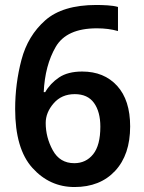

<svg xmlns="http://www.w3.org/2000/svg" viewBox="-20 -743 580 773"><path d="M41 -304Q41 -144 110.5 -67Q180 10 280 10Q383 10 443.5 -55Q504 -120 504 -234Q504 -340 451.5 -397.5Q399 -455 311 -455Q253 -455 217.5 -431Q182 -407 162 -372H156Q161 -480 204.5 -554.5Q248 -629 370 -629Q417 -629 455 -618V-715Q438 -720 413 -721.5Q388 -723 368 -723Q232 -723 162 -661Q92 -599 66.5 -502.5Q41 -406 41 -304ZM279 -86Q221 -86 192.5 -138Q164 -190 164 -248Q164 -290 196 -327Q228 -364 281 -364Q333 -364 358.5 -328.5Q384 -293 384 -233Q384 -158 355 -122Q326 -86 279 -86Z"/></svg>

Font: Noto Sans Display Medium
Style: Regular
Weight: 500
Designer: Monotype Design Team
Foundry: Monotype Imaging Inc.
Version: Version 1.900